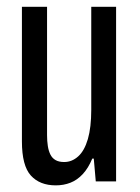

<svg xmlns="http://www.w3.org/2000/svg" viewBox="-20 -547 421 579"><path d="M148.3 12Q99.9 12 73 -17.7Q46.1 -47.4 46.1 -120.7V-526.5H121.9V-139.6Q121.9 -121.4 124.2 -106.9Q126.4 -92.3 131.8 -81.3Q137.2 -70.2 147.4 -64.3Q157.5 -58.4 173.7 -58.4Q196.9 -58.4 215.8 -75.4Q234.7 -92.4 245 -127.7Q255.2 -163 255.2 -215.8V-526.5H330.1V0H268.8L262.8 -68.8H258.3Q246.3 -39.9 229.6 -22Q212.9 -4 192.4 4Q171.9 12 148.3 12Z"/></svg>

Font: Archivo SemiBold ExtraCondensed
Style: Regular
Weight: 600
Width: 2
Version: Version 2.001